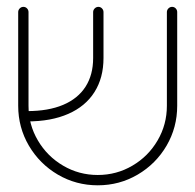

<svg xmlns="http://www.w3.org/2000/svg" viewBox="-20 -543 581 571"><path d="M34.1 -228.5V-507Q34.1 -513.3 38.7 -518Q43.3 -522.6 49.6 -522.6Q55.9 -522.6 60.4 -518Q64.8 -513.3 64.8 -507V-228.5Q64.8 -172.6 92.6 -125.4Q120.4 -78.1 167.6 -50.4Q214.8 -22.6 270.7 -22.6Q326.7 -22.6 373.9 -50.4Q421.1 -78.1 448.7 -125.4Q476.3 -172.6 476.3 -228.5V-507Q476.3 -513.3 480.9 -518Q485.6 -522.6 491.9 -522.6Q498.1 -522.6 502.6 -518Q507 -513.3 507 -507V-228.5Q507 -164.1 475.4 -109.8Q443.7 -55.6 389.4 -23.7Q335.2 8.1 270.7 8.1Q206.3 8.1 152 -23.7Q97.8 -55.6 65.9 -109.8Q34.1 -164.1 34.1 -228.5ZM257 -370.4V-507Q257 -513.3 261.7 -518Q266.3 -522.6 272.6 -522.6Q278.9 -522.6 283.3 -518Q287.8 -513.3 287.8 -507V-370.4Q287.8 -311.5 260.9 -269.1Q234.1 -226.7 183 -204.3Q131.9 -181.9 61.1 -181.9V-212.6Q123.7 -212.6 167.6 -231.1Q211.5 -249.6 234.3 -285Q257 -320.4 257 -370.4Z"/></svg>

Font: 26F Galaxy Hebrew Ultra Light
Style: Regular
Weight: 200
Designer: C₂₉H₂₅N₃O₅
Version: Version 1.000